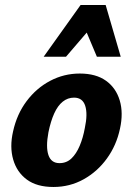

<svg xmlns="http://www.w3.org/2000/svg" viewBox="-20 -731 529 765"><path d="M193 14Q127 14 87 -15.5Q47 -45 32.5 -95.5Q18 -146 32 -207Q47 -276 86 -328Q125 -380 180 -409Q235 -438 298 -438Q362 -438 402 -409.5Q442 -381 457 -331Q472 -281 458 -218Q444 -152 406 -99.5Q368 -47 313 -16.5Q258 14 193 14ZM217 -81Q245 -81 264.5 -99.5Q284 -118 297.5 -150Q311 -182 318 -221Q330 -277 319.5 -309.5Q309 -342 275 -342Q250 -342 230 -326Q210 -310 196 -279Q182 -248 173 -204Q162 -145 173 -113Q184 -81 217 -81ZM154 -505 301 -711H401L358 -639L243 -505ZM366 -505 310 -638 301 -711H401L461 -505Z"/></svg>

Font: Ysabeau ExtraBold
Style: Italic
Weight: 800
Italic angle: -12°
Designer: Christian Thalmann (Catharsis Fonts)
Version: Version 2.002